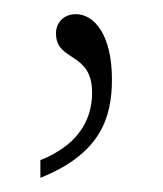

<svg xmlns="http://www.w3.org/2000/svg" viewBox="-20 -93 230 271"><path d="M87 -73C70 -73 59 -61 59 -46C59 -5 110 -21 110 38C110 81 85 114 37 133V158C122 124 138 73 138 19C138 -44 113 -73 87 -73Z"/></svg>

Font: Noto Serif Sinhala ExtraCondensed Thin
Style: Regular
Weight: 100
Width: 2
Designer: Jelle Bosma - Monotype Design Team
Foundry: Monotype Imaging Inc.
Version: Version 2.007